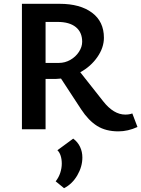

<svg xmlns="http://www.w3.org/2000/svg" viewBox="-20 -678 741 1007"><path d="M701 -12Q651 11 601 11Q535 11 489.5 -17.5Q444 -46 406 -104L300 -266Q282 -264 273 -264H219V0H95V-658H293Q400 -658 462.5 -611.5Q525 -565 525 -480Q525 -428 490.5 -378.5Q456 -329 401 -299L521 -147Q576 -77 637 -77Q658 -77 674 -83ZM289 -348Q321 -348 349 -364Q377 -380 394 -406Q411 -432 411 -459Q411 -509 377.5 -536Q344 -563 282 -563H219V-348ZM412 148Q412 196 385.5 241.5Q359 287 316 309L272 273Q288 253 296 228.5Q304 204 304 180Q304 157 298 138.5Q292 120 281 110L364 49Q388 67 400 92.5Q412 118 412 148Z"/></svg>

Font: Ysabeau Infant
Style: Bold
Weight: 700
Designer: Christian Thalmann (Catharsis Fonts)
Version: Version 0.003